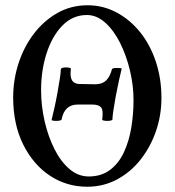

<svg xmlns="http://www.w3.org/2000/svg" viewBox="-20 -696 663 729"><path d="M311 13Q233 13 169.5 -29Q106 -71 68 -147.5Q30 -224 30 -326Q30 -393 50.5 -456Q71 -519 109 -568.5Q147 -618 198.5 -647Q250 -676 313 -676Q371 -676 422 -649Q473 -622 511.5 -574.5Q550 -527 571.5 -462.5Q593 -398 593 -324Q593 -259 572.5 -199Q552 -139 514.5 -91Q477 -43 425 -15Q373 13 311 13ZM317 -26Q365 -26 398 -51Q431 -76 450.5 -118Q470 -160 478.5 -211.5Q487 -263 487 -316Q487 -371 473.5 -428Q460 -485 436 -533Q412 -581 379.5 -610Q347 -639 310 -639Q256 -639 217 -599Q178 -559 157 -494Q136 -429 136 -354Q136 -294 149.5 -235.5Q163 -177 187 -129.5Q211 -82 244 -54Q277 -26 317 -26ZM195 -237Q176 -237 176 -241Q181 -262 186.5 -286Q192 -310 198 -343Q204 -376 207.5 -399.5Q211 -423 211 -433Q212 -440 231 -440Q238 -440 244 -438.5Q250 -437 249 -435Q245 -403 254.5 -389.5Q264 -376 287 -377L344 -376Q370 -377 384 -391.5Q398 -406 405 -433Q406 -438 424 -438Q442 -438 442 -435Q438 -419 432 -392Q426 -365 419 -328Q413 -294 410 -273.5Q407 -253 407 -243Q407 -240 401.5 -238.5Q396 -237 388 -237Q369 -237 368 -242Q373 -278 363.5 -288.5Q354 -299 331 -299H275Q225 -299 214 -243Q214 -240 208 -238.5Q202 -237 195 -237Z"/></svg>

Font: Junicode Two Beta Condensed Medium
Style: Regular
Weight: 500
Width: 3
Designer: Peter S. Baker
Foundry: Briery Creek Software
Version: Version 1.053; ttfautohint (v1.8.4)